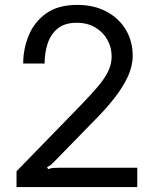

<svg xmlns="http://www.w3.org/2000/svg" viewBox="-20 -757 631 777"><path d="M535.5 -78.1V0H46.9V-63.9L302.6 -326.7Q346.6 -372.2 375.2 -405.7Q403.8 -439.3 417.8 -468.4Q431.8 -497.5 431.8 -528.8Q431.8 -565 414.6 -595.9Q397.4 -626.8 365.8 -645.8Q334.2 -664.8 290.1 -664.8Q241.1 -664.8 212.7 -641Q184.3 -617.2 172.4 -579.5Q160.5 -541.9 160.5 -500H73.9Q73.9 -558.9 96.1 -613.3Q118.3 -667.6 166.4 -702.4Q214.5 -737.2 293 -737.2Q359.4 -737.2 410 -710.6Q460.6 -683.9 488.8 -637.4Q517 -590.9 517 -531.2Q517 -489.3 497.2 -446.7Q477.3 -404.1 445 -362.6Q412.6 -321 375 -282.7L203.5 -106.9Q194.6 -97.7 187.9 -91.6Q181.1 -85.6 170.5 -81L174.7 -72.4Q185.4 -76.7 196 -77.4Q206.7 -78.1 221.6 -78.1Z"/></svg>

Font: Interface
Style: Regular
Weight: 400
Designer: Rasmus Andersson
Foundry: rsms
Version: Version 1.8